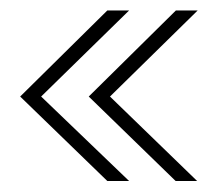

<svg xmlns="http://www.w3.org/2000/svg" viewBox="-20 -462 405 357"><path d="M220 -442.5 56.5 -282.5 220 -125.5H179.5L17.5 -282.5L179.5 -442.5ZM347.5 -442.5 184.5 -282.5 346.5 -125.5H306.5L145 -282.5L307 -442.5Z"/></svg>

Font: Epilogue Light
Style: Regular
Weight: 300
Designer: Tyler Finck
Foundry: Etcetera Type Co
Version: Version 2.111; ttfautohint (v1.8.3)